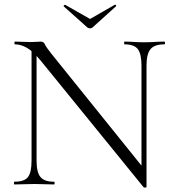

<svg xmlns="http://www.w3.org/2000/svg" viewBox="-20 -807 765 840"><path d="M118 -104V-602L140 -600V-104Q140 -53 157 -32.5Q174 -12 216 -12Q219 -12 219 -6Q219 0 216 0Q197 0 176.5 -1Q156 -2 131 -2Q107 -2 85 -1Q63 0 43 0Q41 0 41 -6Q41 -12 43 -12Q87 -12 102.5 -32.5Q118 -53 118 -104ZM621 11Q621 13 616 13.5Q611 14 609 13L157 -543Q123 -584 96.5 -598.5Q70 -613 46 -613Q43 -613 43 -619Q43 -625 46 -625Q63 -625 81 -624Q99 -623 113 -623Q127 -623 139.5 -624Q152 -625 158 -625Q171 -625 176 -613.5Q181 -602 204 -573L613 -65ZM621 -520V11L599 -20V-520Q599 -571 583 -592Q567 -613 525 -613Q523 -613 523 -619Q523 -625 525 -625Q545 -625 565.5 -623.5Q586 -622 611 -622Q634 -622 657 -623.5Q680 -625 699 -625Q702 -625 702 -619Q702 -613 699 -613Q656 -613 638.5 -592Q621 -571 621 -520ZM362 -687 259 -779Q257 -781 260.5 -784Q264 -787 265 -786L374 -724L482 -786Q484 -788 487 -784.5Q490 -781 487 -779L385 -687Q381 -683 374 -683Q367 -683 362 -687Z"/></svg>

Font: Cormorant Garamond Light
Style: Regular
Weight: 300
Designer: Christian Thalmann (Catharsis Fonts)
Foundry: Catharsis Fonts
Version: Version 4.001